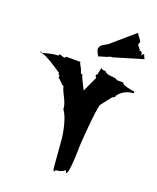

<svg xmlns="http://www.w3.org/2000/svg" viewBox="-195 -1178 1097 1338"><g transform="rotate(20 353.5 -509.5)"><path d="M592.8 -1064.9Q596.2 -1052.7 611.8 -1034.4Q627.4 -1016.1 627.9 -1003.4Q621.6 -1002 621.6 -994.1Q621.6 -986.3 623.5 -980Q626.5 -978.5 628.2 -976.8Q629.9 -975.1 631.6 -973.6Q633.3 -972.2 633.8 -971.2Q634.3 -970.2 635.7 -968.3Q637.2 -966.3 638.2 -960.9L644.5 -962.4L641.1 -949.2L650.9 -952.6L662.6 -943.8L667.5 -923.3L674.3 -935.1L683.1 -938.5Q684.6 -931.2 696.8 -906.7L483.9 -843.3Q479 -842.3 477.1 -842.3Q475.1 -842.3 475.1 -843.3L454.1 -837.9L455.1 -835.4L384.8 -814.5Q383.8 -820.3 376.7 -833.3Q369.6 -846.2 366.9 -857.2Q364.3 -868.2 370.4 -879.6Q376.5 -891.1 385 -896.7Q393.6 -902.3 407 -909.4Q420.4 -916.5 425.3 -920.4ZM8.8 -703.6Q85.9 -725.6 126.5 -725.6V-736.3Q134.8 -736.3 148.9 -731.2Q163.1 -726.1 170.4 -725.6L178.7 -736.3H284.7V-725.6Q288.6 -721.2 299.8 -699.7Q311 -678.2 311 -670.4V-669.4L319.8 -657.2Q320.8 -659.2 323.2 -659.2Q325.7 -659.2 327.9 -656.2Q330.1 -653.3 330.1 -650.6Q330.1 -647.9 328.6 -646.5L373 -556.6L425.3 -669.4L416.5 -680.2V-692.4H425.3Q425.3 -702.1 429.9 -720.2Q434.6 -738.3 434.6 -748.5Q441.9 -736.3 458.5 -736.3H469.2Q481 -721.7 500.7 -718.5Q520.5 -715.3 539.1 -714.1Q557.6 -712.9 566.4 -703.6H613.3Q613.3 -686 685.5 -673.8Q698.2 -671.4 708 -670.4L706.1 -657.2Q674.3 -657.2 643.6 -640.9Q612.8 -624.5 594.2 -596.7L596.2 -595.2Q596.2 -589.4 585.4 -584Q574.7 -578.6 574.7 -579.1L513.2 -499.5Q502.4 -462.9 490.5 -331.3Q478.5 -199.7 478.5 -147.7Q478.5 -95.7 472.4 -34.9Q466.3 25.9 454.6 25.9Q454.1 25.9 451.7 23.4L452.1 22.5Q452.1 11.2 442.9 8.8Q425.3 29.3 378.9 31.7L373 45.9L363.8 34.2Q359.9 5.4 355 -64.5Q350.1 -134.3 345.2 -184.8Q340.3 -235.4 324.7 -293.9Q309.1 -352.5 284.7 -386.2Q284.7 -418.5 260.3 -465.3Q235.8 -512.2 231.4 -533.2H240.7Q224.6 -535.6 207.3 -555.2Q189.9 -574.7 178.7 -579.1V-601.1Q177.7 -598.6 175.3 -598.6Q172.9 -598.6 170.7 -602.1Q168.5 -605.5 168.5 -608.2Q168.5 -610.8 170.4 -612.8Q164.1 -616.7 122.6 -644.5Q33.2 -703.6 -1 -703.6V-713.9Z"/></g></svg>

Font: Butcherman
Style: Regular
Weight: 400
Version: Version 001.003